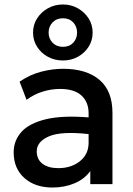

<svg xmlns="http://www.w3.org/2000/svg" viewBox="-20 -822 592 857"><path d="M214 15Q136.5 15 88.8 -27.5Q41 -70 41 -142Q41 -194.5 75.5 -233Q110 -271.5 183.8 -289.5Q257.5 -307.5 375.5 -298V-316.5Q375.5 -366 343.8 -395.5Q312 -425 248 -425Q209 -425 170.8 -413.2Q132.5 -401.5 98.5 -376.5L67.5 -457.5Q113.5 -489 164 -502Q214.5 -515 261.5 -515Q365 -515 423.5 -466Q482 -417 482 -317.5V0H383V-58.5Q357.5 -23 313 -4Q268.5 15 214 15ZM144 -146.5Q144 -110.5 169.8 -91Q195.5 -71.5 240.5 -71.5Q298 -71.5 336.8 -102.5Q375.5 -133.5 375.5 -185V-223.5Q253.5 -237 198.8 -213.5Q144 -190 144 -146.5ZM261 -552Q224 -552 193.8 -568.5Q163.5 -585 145.5 -613.2Q127.5 -641.5 127.5 -676.5Q127.5 -711.5 145.5 -739.8Q163.5 -768 193.8 -785Q224 -802 261 -802Q297.5 -802 327.5 -785Q357.5 -768 375.5 -739.8Q393.5 -711.5 393.5 -676.5Q393.5 -641.5 375.5 -613.2Q357.5 -585 327.5 -568.5Q297.5 -552 261 -552ZM261 -613Q289.5 -613 306.8 -631.2Q324 -649.5 324 -676.5Q324 -703.5 306.8 -722Q289.5 -740.5 261 -740.5Q232.5 -740.5 214.8 -722Q197 -703.5 197 -676.5Q197 -649.5 214.8 -631.2Q232.5 -613 261 -613Z"/></svg>

Font: Geologica
Style: Regular
Weight: 400
Designer: Sindre Bremnes, Frode Helland
Foundry: Monokrom Skriftforlag AS
Version: Version 1.010; ttfautohint (v1.8.4.7-5d5b);gftools[0.9.28]